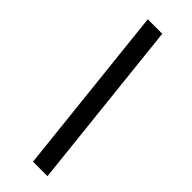

<svg xmlns="http://www.w3.org/2000/svg" viewBox="-312 -810 1022 1022"><g transform="rotate(45 198.5 -299.0)"><path d="M209 185 105 -783H214L318 185Z"/></g></svg>

Font: Ubuntu Sans SemiBold
Style: Italic
Weight: 600
Italic angle: -13.5°
Designer: Dalton Maag Ltd
Foundry: Dalton Maag Ltd
Version: Version 1.006